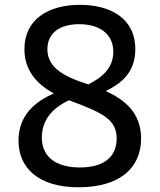

<svg xmlns="http://www.w3.org/2000/svg" viewBox="-20 -762 660 794"><path d="M310 -742C181 -742 81 -682.5 81 -559C81 -471 131 -415 202.5 -375.5C127.5 -343 56.5 -287 56.5 -180.5C56.5 -69 137.5 12.5 305 12.5C478 12.5 563.5 -70 563.5 -189C563.5 -295 496.5 -349.5 417 -385.5C486 -418.5 539.5 -466 539.5 -558C539.5 -687 436 -742 310 -742ZM153 -193C153 -275 208.5 -320.5 265 -347.5L271.5 -345C401.5 -296.5 462.5 -269 462.5 -189.5C462.5 -110 405.5 -69.5 310.5 -69.5C221 -69.5 153 -106 153 -193ZM176 -558.5C176 -626.5 228.5 -662 307 -662C390 -662 448.5 -623 448.5 -547.5C448.5 -480 401.5 -441 345 -413L344 -413.5C237.5 -447 176 -485.5 176 -558.5Z"/></svg>

Font: Monaspace Neon
Style: Regular
Weight: 400
Designer: Riley Cran & the Lettermatic Team
Foundry: Lettermatic
Version: Version 1.200 (Monaspace Neon)